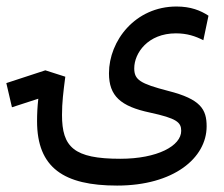

<svg xmlns="http://www.w3.org/2000/svg" viewBox="-96 -412 702 601"><path d="M270.5 168.9C447.8 168.9 550.8 82.5 550.8 -16.6C550.8 -69.3 532.7 -101.6 430.7 -127.4C342.3 -150.4 324.2 -162.1 324.2 -198.2C324.2 -245.6 366.7 -307.6 454.6 -307.6C489.7 -307.6 515.6 -298.8 540.5 -286.1L556.6 -362.8C531.7 -379.4 500.5 -391.6 456.5 -391.6C327.6 -391.6 245.1 -284.7 245.1 -182.6C245.1 -111.8 281.2 -79.1 373.5 -59.6C457 -41.5 471.2 -29.3 471.2 -2.4C471.2 44.4 397 85 280.3 85C134.8 85 98.1 48.3 98.1 -52.2C98.1 -91.3 102.1 -123 108.4 -171.9L45.9 -191.9L-76.2 -151.9L-58.6 -76.2L23.9 -103C21 -77.1 20 -54.7 20 -32.7C20 113.3 104 168.9 270.5 168.9Z"/></svg>

Font: Cascadia Mono PL SemiLight
Style: Regular
Weight: 350
Monospace: yes
Designer: Aaron Bell
Foundry: Saja Typeworks
Version: Version 2404.023